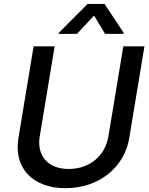

<svg xmlns="http://www.w3.org/2000/svg" viewBox="-20 -969 778 1001"><path d="M381.4 -792.6 470.5 -887.8 527.7 -792.6H623.6L624.6 -797.9L525.2 -948.5H436.8L286.6 -797.9L285.5 -792.6ZM622.9 -727.3 545.1 -257.8C529.1 -159.1 449.2 -88.1 338.4 -88.1C227.6 -88.1 171.2 -159.1 187.1 -257.8L264.9 -727.3H155.2L76 -248.9C50.8 -96.2 146.7 12.1 321.4 12.1C495.7 12.1 628.6 -96.2 653.8 -248.9L733 -727.3Z"/></svg>

Font: TID UI Medium
Style: Italic
Weight: 500
Italic angle: -9.39999°
Designer: The TID Project Authors
Foundry: Bakken & Bæck
Version: Version 1.001;hotconv 1.0.109;makeotfexe 2.5.65596